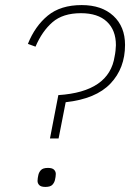

<svg xmlns="http://www.w3.org/2000/svg" viewBox="-20 -730 513 757"><path d="M177 -184 210 -355Q411 -368 432 -508Q434 -517 435.5 -530.5Q437 -544 437 -552Q437 -611 401.5 -644.5Q366 -678 299 -678Q228 -678 187 -642.5Q146 -607 120 -546L90 -557Q118 -627 168.5 -668.5Q219 -710 302 -710Q381 -710 427 -667.5Q473 -625 473 -553Q473 -461 415.5 -400.5Q358 -340 239 -327L211 -184ZM159 7Q142 7 135 0Q128 -7 128 -17Q128 -22 129 -28.5Q130 -35 131 -39Q133 -50 141 -59Q149 -68 169 -68Q186 -68 193 -61Q200 -54 200 -44Q200 -39 199 -32.5Q198 -26 197 -22Q195 -11 187 -2Q179 7 159 7Z"/></svg>

Font: IBM Plex Sans ExtLt
Style: Italic
Weight: 200
Italic angle: -11°
Designer: Mike Abbink, Paul van der Laan, Pieter van Rosmalen
Foundry: Bold Monday
Version: Version 3.005